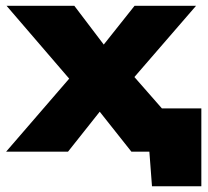

<svg xmlns="http://www.w3.org/2000/svg" viewBox="-20 -526 720 666"><path d="M1.3 0 220 -253.2 2.8 -505.8H237.9L339.9 -371.4L446.7 -505.8H660L446.2 -258.8L541.5 -150.1H678.4V120H507.2L498.1 0H435.7L325.9 -138.5L216 0Z"/></svg>

Font: Science Gothic
Style: Regular
Weight: 400
Designer: Thomas Phinney, Vassil Kateliev, Brandon Buerkle
Foundry: Font Detective LLC
Version: Version 1.018